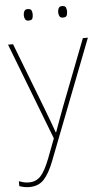

<svg xmlns="http://www.w3.org/2000/svg" viewBox="-68 -748 561 1030"><g transform="rotate(-5 212.0 -233.0)"><path d="M0 -528H27L164 -172Q182 -124 194.5 -91Q207 -58 214 -37H216Q224 -59 235.5 -91Q247 -123 264 -168L403 -528H430L181 115Q156 180 126.5 211.5Q97 243 48 243Q21 243 -6 233V207Q8 212 20 215Q32 218 48 218Q86 218 110.5 192Q135 166 160 102L201 -6ZM98 -678Q98 -690 103 -699.5Q108 -709 121 -709Q138 -709 142 -699.5Q146 -690 146 -678Q146 -665 142 -656Q138 -647 121 -647Q108 -647 103 -656Q98 -665 98 -678ZM283 -678Q283 -690 288 -699.5Q293 -709 306 -709Q323 -709 327 -699.5Q331 -690 331 -678Q331 -665 327 -656Q323 -647 306 -647Q293 -647 288 -656Q283 -665 283 -678Z"/></g></svg>

Font: Noto Sans Myanmar UI Thin
Style: Regular
Weight: 100
Designer: Monotype Design Team
Foundry: Monotype Imaging Inc.
Version: Version 2.103; ttfautohint (v1.8.4.7-5d5b)